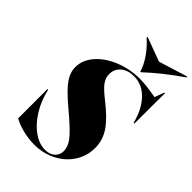

<svg xmlns="http://www.w3.org/2000/svg" viewBox="-273 -1044 1163 1163"><g transform="rotate(45 309.0 -462.5)"><path d="M587 -770H592L591 -508H585Q560 -604 508 -657Q456 -710 387 -710Q335 -710 303 -683Q271 -656 271 -612Q271 -580 291.5 -552Q312 -524 366 -482Q453 -414 490.5 -358Q528 -302 528 -236Q528 -167 491.5 -110.5Q455 -54 391.5 -21.5Q328 11 251 11Q204 11 155 -1Q106 -13 71 -33V-284H77Q94 -207 132.5 -145Q171 -83 220.5 -48Q270 -13 321 -13Q360 -13 383.5 -34Q407 -55 407 -89Q407 -124 380 -160.5Q353 -197 283 -257L235 -298Q156 -365 126 -408.5Q96 -452 96 -497Q96 -558 141 -610Q186 -662 262 -693Q338 -724 426 -724Q475 -724 564 -708ZM399 -756H394Q382 -799 349.5 -846Q317 -893 274 -930L278 -936L431 -879L615 -936L618 -930Q495 -846 399 -756Z"/></g></svg>

Font: Nyght Serif Dark Italic
Style: Regular
Weight: 800
Italic angle: -16°
Designer: Maksym Kobuzan
Version: Version 0.400